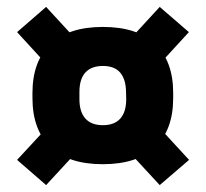

<svg xmlns="http://www.w3.org/2000/svg" viewBox="-20 -583 596 556"><path d="M277.5 -107.5Q178 -107.5 126 -157.2Q74 -207 74 -299V-314Q74 -405.5 126 -455.2Q178 -505 278 -505Q378 -505 429.8 -455.2Q481.5 -405.5 481.5 -314V-299Q481.5 -207 429.5 -157.2Q377.5 -107.5 277.5 -107.5ZM278 -220.5Q311.5 -220.5 328.5 -239.8Q345.5 -259 345.5 -296L345 -316.5Q344.5 -353.5 328 -372.8Q311.5 -392 278 -392Q244.5 -392 227.2 -373Q210 -354 210 -316.5V-296Q210 -259 227.2 -239.8Q244.5 -220.5 278 -220.5ZM423.5 -233 527.5 -120 442.5 -47 340 -158ZM216 -158 113.5 -47 29.5 -120 135 -234ZM127.5 -383 29.5 -490 113.5 -563 213.5 -454.5ZM340 -451.5 442.5 -563 527 -490 421.5 -375Z"/></svg>

Font: Anek Tamil
Style: Bold
Weight: 700
Designer: Aadarsh Rajan (Tamil), Yesha Goshar (Latin)
Foundry: Ek Type
Version: Version 1.003